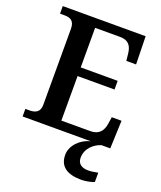

<svg xmlns="http://www.w3.org/2000/svg" viewBox="-169 -821 981 1167"><g transform="rotate(20 321.0 -237.0)"><path d="M32 0H473C412 14 355 68 355 130C355 206 407 240 499 240C520 240 560 234 581 224V164C557 169 536 172 518 172C478 172 449 155 449 115C449 52 500 13 542 0H599L606 -181H543L536 -135C529 -91 506 -57 450 -57H262V-345H501V-401H262V-657H424C479 -657 499 -626 504 -579L509 -533H572L568 -714H32V-665H58C95 -665 126 -657 126 -600V-109C126 -62 96 -49 59 -49H32Z"/></g></svg>

Font: Noto Serif Sinhala SemiBold
Style: Regular
Weight: 600
Designer: Jelle Bosma - Monotype Design Team
Foundry: Monotype Imaging Inc.
Version: Version 2.007